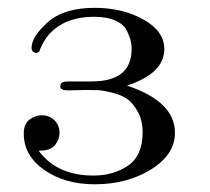

<svg xmlns="http://www.w3.org/2000/svg" viewBox="-20 -462 540 493"><path d="M41 -119.1Q41 -144 55.9 -155Q70.8 -166 86.9 -166Q106.9 -166 119.9 -153.1Q132.8 -140.1 132.8 -121.1Q132.8 -104 121.3 -89.6Q109.9 -75.2 83 -75.2H79.1Q126 -11.2 220.2 -11.2Q271 -11.2 308.6 -36.6Q346.2 -62 346.2 -122.1Q346.2 -152.8 334 -174.8Q321.8 -196.8 307.4 -207.3Q293 -217.8 268.6 -223.9Q244.1 -230 231.7 -230.5Q219.2 -231 199.2 -231Q192.4 -231 180.2 -230.5Q168 -230 161.1 -230H153.8Q134.8 -230 134.8 -240Q134.8 -250 145 -252Q149.9 -252.9 160.2 -252.9H214.8Q317.9 -252.9 317.9 -335.9Q317.9 -347.2 315.9 -356.2Q314 -365.2 306.4 -382.1Q298.8 -398.9 276.9 -408.9Q254.9 -418.9 221.2 -418.9Q197.3 -418.9 176.5 -414.1Q155.8 -409.2 141.8 -401.6Q127.9 -394 116.9 -384.5Q106 -375 99.4 -365.5Q92.8 -356 88.9 -348.4Q85 -340.8 83 -335.9L81.1 -330.1Q76.2 -324.2 68.6 -327.1Q61 -330.1 61 -338.9Q61 -367.7 102.5 -404.8Q144 -441.9 223.1 -441.9Q294.9 -441.9 348.4 -411.9Q401.9 -381.8 401.9 -335.9Q401.9 -273.9 306.2 -242.2Q429.2 -201.2 429.2 -121.1Q429.2 -64.9 367.7 -26.9Q306.2 11.2 223.1 11.2Q147 11.2 94 -25.4Q41 -62 41 -119.1Z"/></svg>

Font: CMU Serif Upright Italic
Style: UprightItalic
Weight: 500
Version: Version 0.7.0